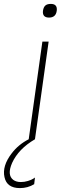

<svg xmlns="http://www.w3.org/2000/svg" viewBox="-53 -713 311 983"><path d="M49 250Q-18 250 -30 194Q-43 137 7 72Q41 27 94 0L164 -500H196L126 0Q42 49 9 121Q-18 183 15 208Q30 219 54 219Q72 219 90 213.5Q108 208 117 202L126 196L122 230Q89 250 49 250ZM207 -693Q242 -693 237.5 -658Q233 -623 198 -623Q163 -623 167 -658Q170 -677 179.5 -685Q189 -693 207 -693Z"/></svg>

Font: Fivo Sans Thin
Style: Regular
Weight: 250
Foundry: Alexander Slobzheninov
Version: 1.0